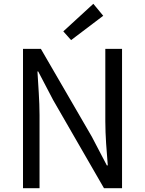

<svg xmlns="http://www.w3.org/2000/svg" viewBox="-20 -990 763 1010"><path d="M101 0H188V-385C188 -462 181 -540 177 -614H181L260 -463L527 0H622V-733H534V-352C534 -276 541 -193 547 -120H542L463 -271L195 -733H101ZM354 -779 523 -907 471 -970 313 -825Z"/></svg>

Font: Noto Sans CJK SC
Style: Regular
Weight: 400
Designer: Ryoko NISHIZUKA 西塚涼子 (kana, bopomofo & ideographs); Paul D. Hunt (Latin, Greek & Cyrillic); Sandoll Communications 산돌커뮤니
Foundry: Adobe
Version: Version 2.004;hotconv 1.0.118;makeotfexe 2.5.65603